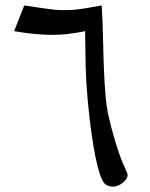

<svg xmlns="http://www.w3.org/2000/svg" viewBox="-20 -673 552 708"><path d="M293.9 -558.1Q228 -544.4 175.3 -544.4Q110.4 -544.4 32.2 -558.1L69.3 -652.8Q108.9 -647 147.5 -641.4Q186 -635.7 214.6 -635.7Q243.2 -635.7 259 -637.5Q274.9 -639.2 290.3 -641.6Q305.7 -644 321.3 -647Q336.9 -649.9 355 -652.8Q358.4 -600.1 360.1 -523.9Q361.8 -447.8 363.3 -417.5Q367.7 -302.7 378.2 -254.4Q388.7 -206.1 399.4 -170.9Q419.9 -100.1 434.1 -69.3Q450.7 -33.2 450.7 -27.1Q450.7 -21 446 -13.7Q441.4 -6.3 433.6 0Q404.8 24.4 373 9.8Q337.9 -6.8 310.5 -235.4Q294.9 -365.2 294.9 -487.3Q294.9 -506.3 294.4 -525.4Q293.9 -544.4 293.9 -558.1Z"/></svg>

Font: Cardo-Italic
Style: Italic
Weight: 400
Italic angle: -12°
Designer: David J. Perry
Foundry: David J. Perry
Version: Version 0.991